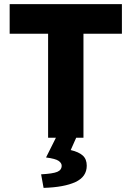

<svg xmlns="http://www.w3.org/2000/svg" viewBox="-20 -670 640 934"><path d="M214 0V-506H27V-650H573V-506H386V0ZM192 244 180 178Q237 175 258.5 166Q280 157 280 136Q280 123 265 112.5Q250 102 204 96L258 -12H356L324 60Q363 69 382.5 86.5Q402 104 402 136Q402 190 347 215.5Q292 241 192 244Z"/></svg>

Font: Source Code Pro Black
Style: Regular
Weight: 900
Monospace: yes
Designer: Paul D. Hunt, Teo Tuominen
Foundry: Adobe Systems Incorporated
Version: Version 2.030;PS 1.000;hotconv 16.6.51;makeotf.lib2.5.65220